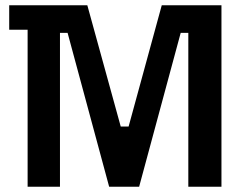

<svg xmlns="http://www.w3.org/2000/svg" viewBox="-20 -710 939 730"><path d="M85 -597H15V-690H312L439 -229H469L595 -690H822V0H696V-585H667L509 0H395L237 -585H208V0H85Z"/></svg>

Font: Mozilla Headline BETA SemiBold
Style: Regular
Weight: 600
Designer: Studio DRAMA
Foundry: Studio DRAMA
Version: Version 0.100